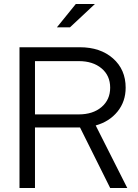

<svg xmlns="http://www.w3.org/2000/svg" viewBox="-20 -935 685 955"><path d="M77 0V-700H377Q479 -700 542 -644.5Q605 -589 605 -499Q605 -430 564.5 -380Q524 -330 456 -311L613 0H528L378 -301H154V0ZM372 -631H154V-366H372Q442 -366 485 -402.5Q528 -439 528 -499Q528 -559 485 -595Q442 -631 372 -631ZM357 -915H452L328 -799H263Z"/></svg>

Font: Red Hat Display
Style: Regular
Weight: 400
Designer: Pentagram / MCKL
Foundry: Pentagram / MCKL
Version: Version 1.003; Red Hat Display